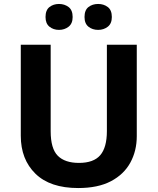

<svg xmlns="http://www.w3.org/2000/svg" viewBox="-20 -940 796 970"><path d="M671 -252Q671 -178 638.5 -118.5Q606 -59 540.5 -24.5Q475 10 375 10Q233 10 159 -62.5Q85 -135 85 -254V-714H236V-277Q236 -189 272 -153Q308 -117 379 -117Q453 -117 486.5 -156Q520 -195 520 -278V-714H671ZM210 -854Q210 -889 230 -904.5Q250 -920 278 -920Q306 -920 326.5 -904.5Q347 -889 347 -854Q347 -821 326.5 -805Q306 -789 278 -789Q250 -789 230 -805Q210 -821 210 -854ZM407 -854Q407 -889 427 -904.5Q447 -920 476 -920Q504 -920 524.5 -904.5Q545 -889 545 -854Q545 -821 524.5 -805Q504 -789 476 -789Q447 -789 427 -805Q407 -821 407 -854Z"/></svg>

Font: Noto Sans Vithkuqi
Style: Bold
Weight: 700
Version: Version 1.001; ttfautohint (v1.8.4.7-5d5b)